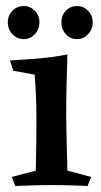

<svg xmlns="http://www.w3.org/2000/svg" viewBox="-20 -618 336 638"><path d="M204 -437Q202 -380 201 -329.5Q200 -279 200 -228Q200 -204 201 -172Q202 -140 202.5 -108Q203 -76 204 -51L283 -30L271 0Q244 -1 219 -2Q194 -3 152 -3Q112 -3 86.5 -2Q61 -1 31 0L19 -30L99 -51Q100 -100 100.5 -141Q101 -182 101 -226Q101 -249 100.5 -268Q100 -287 99 -310.5Q98 -334 95 -370L24 -383L13 -417Q47 -419 99.5 -423Q152 -427 204 -437ZM59 -488Q37 -488 21.5 -504Q6 -520 6 -544Q6 -567 21.5 -582.5Q37 -598 59 -598Q80 -598 95.5 -582.5Q111 -567 111 -544Q111 -520 95.5 -504Q80 -488 59 -488ZM236 -488Q214 -488 199 -504Q184 -520 184 -544Q184 -567 199 -582.5Q214 -598 236 -598Q257 -598 272.5 -582.5Q288 -567 288 -544Q288 -520 272.5 -504Q257 -488 236 -488Z"/></svg>

Font: Ruwudu Medium
Style: Regular
Weight: 500
Designer: Becca Hirsbrunner Spalinger
Foundry: SIL International
Version: Version 3.000